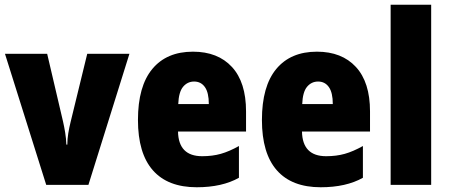

<svg xmlns="http://www.w3.org/2000/svg" viewBox="-20 -780 1894 810"><path d="M175 0 1 -553H179L246 -267Q251 -245 255 -220.5Q259 -196 260 -170H264Q264 -193 268 -217.5Q272 -242 278 -266L348 -553H526L353 0Z M794 -562Q899 -562 958.5 -497.5Q1018 -433 1018 -310V-225H731Q733 -121 833 -121Q876 -121 911.5 -131Q947 -141 988 -164V-30Q917 10 810 10Q688 10 625 -61.5Q562 -133 562 -274Q562 -416 622.5 -489Q683 -562 794 -562ZM799 -436Q771 -436 752.5 -414Q734 -392 732 -341H861Q861 -389 844.5 -412.5Q828 -436 799 -436Z M1317 -562Q1422 -562 1481.5 -497.5Q1541 -433 1541 -310V-225H1254Q1256 -121 1356 -121Q1399 -121 1434.5 -131Q1470 -141 1511 -164V-30Q1440 10 1333 10Q1211 10 1148 -61.5Q1085 -133 1085 -274Q1085 -416 1145.5 -489Q1206 -562 1317 -562ZM1322 -436Q1294 -436 1275.5 -414Q1257 -392 1255 -341H1384Q1384 -389 1367.5 -412.5Q1351 -436 1322 -436Z M1799 0H1628V-760H1799Z"/></svg>

Font: Noto Sans Gujarati Condensed Black
Style: Regular
Weight: 900
Width: 3
Designer: Jelle Bosma - Monotype Design Team, Universal Thirst
Foundry: Monotype Imaging Inc.
Version: Version 2.106; ttfautohint (v1.8.4.7-5d5b)